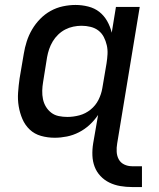

<svg xmlns="http://www.w3.org/2000/svg" viewBox="-20 -548 640 775"><path d="M513 207Q489 207 465.5 203Q442 199 421.5 189Q401 179 385.5 162.5Q370 146 362 125Q354 104 353 80Q352 56 356 31L376 -84Q361 -62 341.5 -44Q322 -26 298.5 -14Q275 -2 250 3Q225 8 201 8Q172 8 145.5 0.5Q119 -7 100 -25Q81 -43 70.5 -67.5Q60 -92 55.5 -119Q51 -146 53 -174.5Q55 -203 59 -231L76 -331Q80 -356 88 -381Q96 -406 109.5 -429Q123 -452 142 -471.5Q161 -491 184.5 -504Q208 -517 234 -522.5Q260 -528 285 -528Q311 -528 336.5 -521.5Q362 -515 381 -500Q400 -485 412.5 -463Q425 -441 431 -416L448 -520H544L453 31Q450 48 451 65Q452 82 459.5 95.5Q467 109 481.5 116Q496 123 513 123H553V207ZM252 -76Q276 -76 300.5 -82.5Q325 -89 345.5 -105.5Q366 -122 377.5 -145Q389 -168 393 -192L410 -292Q413 -311 414 -329.5Q415 -348 411 -365.5Q407 -383 399 -398.5Q391 -414 377.5 -424.5Q364 -435 346 -439.5Q328 -444 309 -444Q293 -444 276 -440.5Q259 -437 243.5 -429Q228 -421 215 -408.5Q202 -396 193 -381Q184 -366 178.5 -350Q173 -334 170 -317L154 -217Q151 -200 150.5 -182Q150 -164 153.5 -147.5Q157 -131 165.5 -117Q174 -103 187 -93Q200 -83 217 -79.5Q234 -76 252 -76Z"/></svg>

Font: Iosevka SS04 Medium Extended
Style: Italic
Weight: 500
Width: 7
Italic angle: -9°
Monospace: yes
Designer: Belleve Invis
Foundry: Belleve Invis
Version: Version 19.0.0; ttfautohint (v1.8.4)